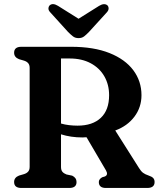

<svg xmlns="http://www.w3.org/2000/svg" viewBox="-20 -932 794 952"><path d="M681.5 -460Q681.5 -400 646.5 -353.5Q611.5 -307 551.5 -285L669.5 -98.5Q679 -83 689.2 -75.2Q699.5 -67.5 716 -62Q733 -56.5 739.8 -49Q746.5 -41.5 746.5 -29.5Q746.5 0 710 0H505Q470 0 470 -29.5Q470 -43.5 486.5 -53L500 -57Q518 -65 505.5 -87L409 -251.5Q399 -250.5 388.5 -250.5Q331.5 -250.5 282.5 -266V-104.5Q282.5 -88.5 289.5 -80.2Q296.5 -72 309.5 -67L338 -61Q359.5 -50.5 359.5 -29.5Q359.5 0 323.5 0H86Q50 0 50 -29.5Q50 -52 74.5 -61.5L98.5 -68.5Q112 -72.5 119.5 -81Q127 -89.5 127 -104.5V-595.5Q127 -610.5 119.5 -619Q112 -627.5 98.5 -631.5L74.5 -638.5Q50 -648 50 -670.5Q50 -700 86 -700H333Q445 -700 522.8 -669Q600.5 -638 641 -583.8Q681.5 -529.5 681.5 -460ZM282.5 -642V-319.5Q301.5 -314 322.5 -311.5Q343.5 -309 364.5 -309Q439 -309 480 -347.8Q521 -386.5 521 -460Q521 -512.5 497.2 -553.8Q473.5 -595 429.5 -618.5Q385.5 -642 326 -642ZM421 -773.5Q408 -760 397 -751.5Q386 -743 369.5 -743Q353 -743 342 -751.5Q331 -760 317.5 -773.5L229.5 -870.5Q219.5 -881 220.2 -890.8Q221 -900.5 227 -906Q242 -918.5 267.5 -903L369.5 -839L471.5 -903Q496.5 -918 512 -906Q518 -900.5 518.5 -890.8Q519 -881 509.5 -870.5Z"/></svg>

Font: Fraunces 9pt Soft SemiBold
Style: Regular
Weight: 600
Version: Version 1.000;[b76b70a41]